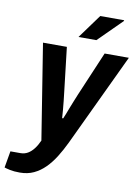

<svg xmlns="http://www.w3.org/2000/svg" viewBox="-135 -789 760 1046"><g transform="rotate(10 244.5 -266.0)"><path d="M49 192Q16 192 -6.5 187Q-29 182 -37 179L-21 87H34Q57 87 75 76.5Q93 66 108 46.5Q123 27 135 0L51 -527H183L211 -287Q214 -262 217 -234.5Q220 -207 222 -182.5Q224 -158 225 -140H231Q236 -151 242 -166.5Q248 -182 255 -200.5Q262 -219 270.5 -239.5Q279 -260 287 -280L392 -527H526L284 -15Q263 29 239.5 66.5Q216 104 188 132Q160 160 126 176Q92 192 49 192ZM236 -591 333 -724H465V-720L335 -591Z"/></g></svg>

Font: Archivo SemiCondensed
Style: Bold Italic
Weight: 700
Width: 4
Italic angle: -10°
Designer: Hector Gatti
Foundry: Omnibus-Type
Version: Version 2.001